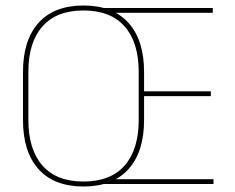

<svg xmlns="http://www.w3.org/2000/svg" viewBox="-20 -668 853 697"><path d="M283 9Q176.5 9 120 -53.8Q63.5 -116.5 63.5 -232.5V-406.5Q63.5 -522.5 120 -585.2Q176.5 -648 283 -648Q389.5 -648 446.2 -585.2Q503 -522.5 503 -406.5V-232.5Q503 -116.5 446.2 -53.8Q389.5 9 283 9ZM283 -9Q381.5 -9 432.5 -67.2Q483.5 -125.5 483.5 -232.5V-407Q483.5 -514 432.5 -572Q381.5 -630 283 -630Q185 -630 134 -572Q83 -514 83 -407V-232.5Q83 -125.5 134 -67.2Q185 -9 283 -9ZM353.5 0V-17.5H755V0ZM493.5 -319V-336.5H745.5V-319ZM352.5 -621.5V-639H752.5V-621.5Z"/></svg>

Font: Anek Gujarati Thin
Style: Regular
Weight: 250
Version: Version 1.003